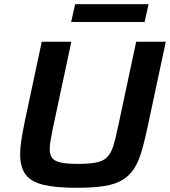

<svg xmlns="http://www.w3.org/2000/svg" viewBox="-20 -887 810 915"><path d="M346 8Q245 8 186 -6.5Q127 -21 101.5 -56Q76 -91 76 -151Q76 -182 82 -220.5Q88 -259 98 -308L179 -688H320L232 -276Q225 -242 221 -218Q217 -194 217 -176Q217 -148 229.5 -133Q242 -118 271.5 -112Q301 -106 351 -106Q406 -106 438.5 -112.5Q471 -119 489.5 -137Q508 -155 519 -188.5Q530 -222 541 -276L629 -688H770L689 -308Q673 -231 658 -176.5Q643 -122 621 -86.5Q599 -51 564.5 -30Q530 -9 477.5 -0.5Q425 8 346 8ZM319 -782 338 -867H688L669 -782Z"/></svg>

Font: Saira SemiExpanded SemiBold
Style: Italic
Weight: 600
Width: 6
Italic angle: -12°
Designer: Hector Gatti with collaboration of the Omnibus-Type team
Foundry: Omnibus-Type
Version: Version 1.101